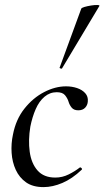

<svg xmlns="http://www.w3.org/2000/svg" viewBox="-20 -752 427 785"><path d="M158 13Q114 13 86.5 -6.5Q59 -26 44.5 -57.5Q30 -89 27.5 -127Q25 -165 33 -202Q45 -264 80 -308Q115 -352 160.5 -375.5Q206 -399 250 -399Q274 -399 295 -392Q316 -385 328.5 -371Q341 -357 339 -337Q338 -322 328 -311.5Q318 -301 300 -301Q282 -301 273 -312Q264 -323 260 -337Q256 -350 246 -362.5Q236 -375 212 -375Q184 -375 162 -356.5Q140 -338 126 -306Q112 -274 104 -234Q95 -179 101.5 -131.5Q108 -84 133.5 -55Q159 -26 206 -26Q235 -26 261 -39Q287 -52 306 -67Q309 -69 313 -65Q317 -61 314 -58Q275 -21 235 -4Q195 13 158 13ZM234 -473Q233 -470 227.5 -472Q222 -474 224 -476L312 -716Q313 -720 325 -723.5Q337 -727 352.5 -729.5Q368 -732 378.5 -731.5Q389 -731 386 -727Z"/></svg>

Font: Cormorant Light Medium
Style: Italic
Weight: 500
Italic angle: -10°
Version: Version 4.000